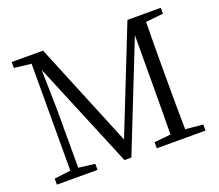

<svg xmlns="http://www.w3.org/2000/svg" viewBox="-121 -900 1221 1071"><g transform="rotate(-20 489.5 -364.5)"><path d="M927 -694V-729H729L483 -109L228 -729H42V-694L143 -682L142 -48L45 -36V0H286V-36L189 -48V-403C189 -404 186 -536 184 -631L446 0H487L739 -635L738 -334C737 -239 738 -142 736 -46L638 -36V0H927V-36L823 -46C821 -143 821 -240 821 -337V-392C821 -491 821 -588 823 -683Z"/></g></svg>

Font: Noto Serif CJK JP
Style: Regular
Weight: 400
Designer: Ryoko NISHIZUKA 西塚涼子 (kana & ideographs); Frank Grießhammer (Latin, Greek & Cyrillic); Wenlong ZHANG 张文龙 (bopomofo); San
Foundry: Adobe Systems Incorporated
Version: Version 1.000;PS 1;hotconv 16.6.53;makeotf.lib2.5.65590